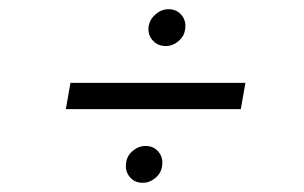

<svg xmlns="http://www.w3.org/2000/svg" viewBox="-20 -506 660 417"><path d="M123 -269 133 -326H513L503 -269ZM290 -109Q272 -109 261.5 -122Q251 -135 254 -153Q256 -168 268.5 -178.5Q281 -189 296 -189Q314 -189 324.5 -176Q335 -163 332 -145Q330 -130 317.5 -119.5Q305 -109 290 -109ZM340 -406Q322 -406 311 -419Q300 -432 303 -450Q306 -465 318.5 -475.5Q331 -486 346 -486Q364 -486 374.5 -473Q385 -460 382 -442Q380 -427 367.5 -416.5Q355 -406 340 -406Z"/></svg>

Font: Figtree Light Light
Style: Italic
Weight: 300
Italic angle: -9.5°
Version: Version 2.000